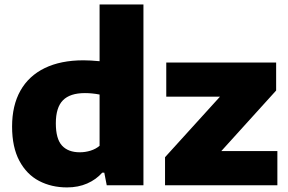

<svg xmlns="http://www.w3.org/2000/svg" viewBox="-20 -828 1288 858"><path d="M34 -262.5Q34 -356.5 71.2 -422.8Q108.5 -489 180 -523.8Q251.5 -558.5 353 -558.5Q383 -558.5 425 -554.5V-808H621V0H457L446 -56.5H437Q409.5 -25.5 369.5 -8Q329.5 9.5 279.5 9.5Q210 9.5 154.5 -19.5Q99 -48.5 66.5 -109.5Q34 -170.5 34 -262.5ZM425 -176.5V-405.5Q391.5 -412 359.5 -412Q293 -412 261.2 -379.8Q229.5 -347.5 229.5 -277Q229.5 -207.5 257 -177.5Q284.5 -147.5 336.5 -147.5Q361.5 -147.5 384.8 -154.8Q408 -162 425 -176.5ZM969 -153H1219.5V0H717.5V-125.5L963 -396H723V-548.5H1214V-423.5Z"/></svg>

Font: Encode Sans Semi Expanded ExBd
Style: Regular
Weight: 800
Width: 6
Designer: Multiple Designers
Foundry: Impallari Type
Version: Version 2.000